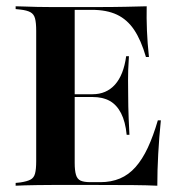

<svg xmlns="http://www.w3.org/2000/svg" viewBox="-20 -591 580 611"><path d="M146 -2.4Q121 -2.4 98.8 -2Q76.6 -1.6 59.3 -1.2Q41.9 -0.8 29.8 0V-8.9L45.2 -10.5Q66.1 -13.7 77 -19.4Q87.9 -25 91.5 -38.7Q95.2 -52.4 95.2 -78.2V-492.7Q95.2 -518.5 91.5 -532.3Q87.9 -546 77 -552Q66.1 -558.1 45.2 -560.5L29.8 -562.1V-571Q41.9 -571 59.3 -570.2Q76.6 -569.4 98.8 -569Q121 -568.5 146 -568.5H157.3H279Q338.7 -568.5 379 -569.4Q419.4 -570.2 446.8 -571Q446 -533.9 447.6 -494Q449.2 -454 454 -409.7H444.4Q429 -462.9 406.9 -496Q384.7 -529 352 -544.4Q319.4 -559.7 271.8 -559.7H217.7V-72.6Q217.7 -48.4 221.8 -34.7Q225.8 -21 236.7 -16.1Q247.6 -11.3 267.7 -11.3H299.2Q333.9 -11.3 361.7 -23Q389.5 -34.7 411.3 -59.3Q433.1 -83.9 450.4 -121Q467.7 -158.1 482.3 -208.1H491.9Q486.3 -153.2 483.5 -101.2Q480.6 -49.2 480.6 0Q449.2 -1.6 403.2 -2Q357.3 -2.4 288.7 -2.4H157.3ZM191.9 -282.3V-291.1H346.8V-282.3ZM383.1 -162.1Q379 -204 365.3 -230.6Q351.6 -257.3 329.4 -269.8Q307.3 -282.3 274.2 -282.3V-291.1Q318.5 -291.1 346 -321.8Q373.4 -352.4 381.5 -412.1H390.3Q387.1 -362.9 387.5 -336.3Q387.9 -309.7 387.9 -287.1Q387.9 -269.4 388.3 -252Q388.7 -234.7 389.5 -212.9Q390.3 -191.1 391.9 -162.1Z"/></svg>

Font: Playfair 144pt SemiCondensed
Style: Bold
Weight: 700
Width: 4
Designer: Claus Eggers Sørensen
Foundry: Claus Eggers Sørensen
Version: Version 2.203